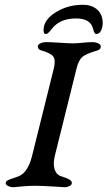

<svg xmlns="http://www.w3.org/2000/svg" viewBox="-20 -780 449 802"><path d="M196 -659Q180 -638 173 -638Q166 -638 164 -641.5Q162 -645 162 -655Q162 -697 212.5 -728.5Q263 -760 326 -760Q365 -760 387 -739Q409 -718 409 -684Q409 -666 402 -652Q395 -638 382 -638Q374 -638 369 -659Q359 -703 297 -703Q230 -703 196 -659ZM366 -604Q379 -604 390 -599Q401 -594 401 -586Q401 -573 386 -569Q341 -556 325 -543Q309 -530 300 -495L209 -129Q201 -96 208 -73.5Q215 -51 232 -45Q235 -44 240.5 -42Q246 -40 249 -39Q252 -38 256.5 -36.5Q261 -35 263.5 -33.5Q266 -32 269 -30.5Q272 -29 273.5 -27.5Q275 -26 277 -24Q279 -22 279.5 -19.5Q280 -17 280 -15Q280 -8 270.5 -3Q261 2 249 2Q248 2 201 -1Q154 -4 126 -4Q98 -4 69 -1Q40 2 37 2Q24 2 14 -3Q4 -8 4 -15Q4 -22 12 -26.5Q20 -31 36 -36Q52 -41 59 -44Q97 -61 114 -129L205 -495Q213 -528 203 -543Q193 -558 154 -569Q138 -573 138 -586Q138 -594 149 -599Q160 -604 173 -604Q193 -604 229.5 -601.5Q266 -599 284 -599Q302 -599 325.5 -601.5Q349 -604 366 -604Z"/></svg>

Font: EB Garamond 08
Style: Italic
Weight: 400
Italic angle: -14°
Version: Version 0.016